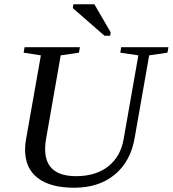

<svg xmlns="http://www.w3.org/2000/svg" viewBox="-20 -878 816 908"><path d="M634.3 -616.2 548.8 -628.9 553.2 -654.8H776.4L772 -628.9L685.5 -616.2L616.7 -225.1Q597.2 -113.3 522 -51.8Q446.8 9.8 331.5 9.8Q217.8 9.8 158.2 -36.4Q98.6 -82.5 98.6 -169.9Q98.6 -196.8 103.5 -221.2L173.3 -616.2L91.8 -628.9L96.2 -654.8H357.9L353.5 -628.9L267.1 -616.2L198.2 -223.1Q193.4 -196.8 193.4 -173.3Q193.4 -44.9 339.8 -44.9Q433.1 -44.9 491.9 -91.3Q550.8 -137.7 564.9 -221.2ZM474.1 -709 324.2 -839.8 327.1 -857.9H426.3L503.4 -725.1L501 -709Z"/></svg>

Font: Liberation Serif
Style: Italic
Weight: 400
Italic angle: -16.333°
Designer: Steve Matteson
Foundry: Ascender Corporation
Version: Version 2.1.5